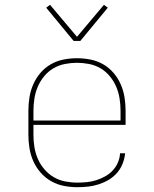

<svg xmlns="http://www.w3.org/2000/svg" viewBox="-20 -770 640 798"><path d="M301 8Q273 8 245 2.5Q217 -3 192.5 -17Q168 -31 149 -52.5Q130 -74 118.5 -100Q107 -126 102.5 -154Q98 -182 98 -210V-310Q98 -338 102.5 -366Q107 -394 118.5 -420Q130 -446 148.5 -467.5Q167 -489 191.5 -503Q216 -517 244 -522.5Q272 -528 300 -528Q328 -528 356 -522.5Q384 -517 408.5 -503Q433 -489 451.5 -467.5Q470 -446 481.5 -420Q493 -394 497.5 -366Q502 -338 502 -310V-251H119V-210Q119 -184 123 -159Q127 -134 137 -110.5Q147 -87 164 -67Q181 -47 203 -34Q225 -21 250.5 -16Q276 -11 301 -11Q321 -11 341 -13Q361 -15 380 -21Q399 -27 417 -37Q435 -47 448.5 -61.5Q462 -76 470 -94.5Q478 -113 479 -133H500Q498 -111 489.5 -89.5Q481 -68 466 -51Q451 -34 431.5 -22.5Q412 -11 390.5 -4Q369 3 346.5 5.5Q324 8 301 8ZM119 -269H481V-310Q481 -335 477 -360.5Q473 -386 463 -409.5Q453 -433 436.5 -453Q420 -473 398 -486Q376 -499 350.5 -504Q325 -509 300 -509Q275 -509 249.5 -504Q224 -499 202 -486Q180 -473 163.5 -453Q147 -433 137 -409.5Q127 -386 123 -360.5Q119 -335 119 -310ZM286 -600 172 -738 188 -750 300 -617 412 -750 428 -738 314 -600Z"/></svg>

Font: Iosevka Etoile Thin
Style: Regular
Weight: 100
Designer: Belleve Invis
Foundry: Belleve Invis
Version: Version 22.1.2; ttfautohint (v1.8.4)